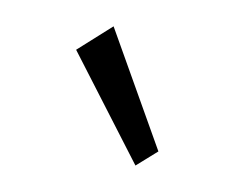

<svg xmlns="http://www.w3.org/2000/svg" viewBox="-29 -714 308 239"><g transform="rotate(-5 125.0 -594.5)"><path d="M132 -507 71 -657 120 -682 162 -522Z"/></g></svg>

Font: Inconsolata UltraCondensed
Style: Regular
Weight: 400
Width: 1
Monospace: yes
Designer: Raph Levien, Cyreal, Brenton Simpson
Foundry: Raph Levien, Cyreal, Google
Version: Version 3.000; ttfautohint (v1.8.2.53-6de2)